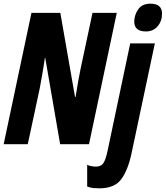

<svg xmlns="http://www.w3.org/2000/svg" viewBox="-24 -784 901 1044"><path d="M857 -710Q857 -764 794 -764Q748 -764 727 -732.5Q706 -701 706 -667Q706 -613 769 -613Q809 -613 833 -641Q857 -669 857 -710ZM127 0 192 -303Q197 -330 205 -375Q213 -420 220 -469H222L303 0H460L611 -714H479L414 -409Q408 -382 401 -341Q394 -300 387 -257H384L304 -714H147L-4 0ZM692 46 818 -548H684L561 36Q551 83 538.5 102.5Q526 122 497 122Q487 122 473 119.5Q459 117 450 112V230Q467 237 483 238.5Q499 240 516 240Q600 240 636.5 189Q673 138 692 46Z"/></svg>

Font: Noto Sans UI Condensed ExtraBold
Style: Italic
Weight: 800
Width: 3
Designer: Monotype Design Team
Foundry: Monotype Imaging Inc.
Version: 1.001